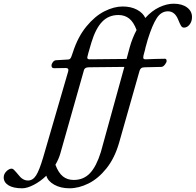

<svg xmlns="http://www.w3.org/2000/svg" viewBox="-216 -726 1056 1036"><path d="M820 -634Q820 -610 807 -593.5Q794 -577 777 -577Q767 -577 761 -586.5Q755 -596 745 -621Q727 -665 690 -665Q654 -665 630 -628.5Q606 -592 581 -512Q577 -499 574.5 -488.5Q572 -478 569 -469Q568 -461 561 -437Q560 -433 558.5 -427.5Q557 -422 557 -417V-415Q557 -406 569 -406Q590 -406 624 -408L674 -409Q683 -409 683 -397Q683 -389 673.5 -377Q664 -365 654 -365L567 -363Q553 -363 546.5 -358.5Q540 -354 537 -344L427 43Q403 127 358.5 182.5Q314 238 261.5 264Q209 290 159 290Q111 290 76.5 270.5Q42 251 34 222Q2 253 -34 271.5Q-70 290 -96 290Q-144 290 -170 274Q-196 258 -196 231Q-196 213 -181.5 198.5Q-167 184 -153 184Q-147 184 -141 190Q-135 196 -128 204Q-121 212 -117 217Q-94 248 -65 248Q-39 248 -21.5 221Q-4 194 17 123L152 -341Q153 -344 153 -349Q153 -359 138 -359L76 -358Q62 -358 62 -372Q62 -381 69 -390.5Q76 -400 86 -401L153 -405Q165 -406 170 -423L177 -443Q204 -527 250 -583Q296 -639 347.5 -665Q399 -691 446 -691Q491 -691 523.5 -673.5Q556 -656 568 -629Q603 -668 643.5 -687Q684 -706 721 -706Q766 -706 793 -686Q820 -666 820 -634ZM255 -415Q255 -406 267 -406L467 -408L484 -471Q498 -521 521 -564Q505 -607 481 -626Q457 -645 423 -645Q370 -645 335 -608.5Q300 -572 277 -496Q265 -455 260 -437.5Q255 -420 255 -417ZM455 -365 265 -363Q252 -363 245 -358.5Q238 -354 236 -344L109 104Q101 132 83 163Q99 206 123 225.5Q147 245 182 245Q235 245 269.5 208.5Q304 172 328 95Z"/></svg>

Font: EB Garamond Medium
Style: Italic
Weight: 500
Italic angle: -17.2°
Designer: Georg Duffner and Octavio Pardo
Foundry: Georg Duffner
Version: Version 1.000